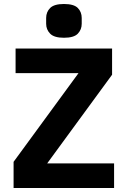

<svg xmlns="http://www.w3.org/2000/svg" viewBox="-20 -941 640 961"><path d="M551 0H48V-131L373 -575H58V-698H541V-567L216 -123H551ZM300 -752Q251 -752 231 -772.5Q211 -793 211 -822V-851Q211 -881 231 -901Q251 -921 300 -921Q350 -921 369.5 -901Q389 -881 389 -851V-822Q389 -793 369.5 -772.5Q350 -752 300 -752Z"/></svg>

Font: Lilex Nerd Font
Style: Bold
Weight: 700
Designer: Mike Abbink, Paul van der Laan, Pieter van Rosmalen, Mikhael Khrustik
Foundry: Mikhael Khrustik
Version: Version 2.400; ttfautohint (v1.8.4.7-5d5b);Nerd Fonts 3.3.0